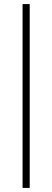

<svg xmlns="http://www.w3.org/2000/svg" viewBox="-20 -763 258 944"><path d="M91 161V-743H126V161Z"/></svg>

Font: Saira Thin Condensed
Style: Regular
Weight: 100
Width: 3
Version: Version 1.101